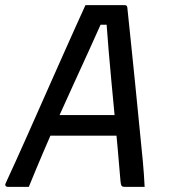

<svg xmlns="http://www.w3.org/2000/svg" viewBox="-36 -726 656 746"><path d="M145 -279H370Q380 -279 391.5 -279Q403 -279 414 -279L438 -290L442 -244L445 -199H139Q135 -199 133 -200.5Q131 -202 130.5 -205Q130 -208 130 -210ZM76 0Q56 0 35.5 0Q15 0 -5 0Q-10 0 -12.5 -2Q-15 -4 -15.5 -7Q-16 -10 -14 -14Q3 -51 24 -97Q45 -143 68 -195Q91 -247 115.5 -302Q140 -357 164.5 -412.5Q189 -468 212.5 -520.5Q236 -573 257 -620Q278 -667 296 -706Q335 -706 373 -706Q411 -706 447 -706Q452 -706 454 -705Q456 -704 457.5 -701Q459 -698 459 -694Q466 -626 473.5 -554Q481 -482 488.5 -407.5Q496 -333 503.5 -256Q511 -179 519 -99Q521 -75 523 -50Q525 -25 526 0Q506 0 486 0Q466 0 448 0Q443 0 439.5 -1.5Q436 -3 434.5 -8.5Q433 -14 432 -24Q427 -87 421 -152Q415 -217 409 -281Q403 -345 397 -408Q391 -471 386 -531Q381 -591 377 -647L398 -630H334L362 -646Q338 -592 310 -530.5Q282 -469 251.5 -402.5Q221 -336 190.5 -268Q160 -200 131 -132Q102 -64 76 0Z"/></svg>

Font: Rec Mono Linear
Style: Italic
Weight: 400
Italic angle: -10°
Monospace: yes
Version: Version 1.085; ttfautohint (v1.8.4.7-5d5b)